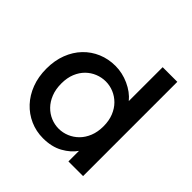

<svg xmlns="http://www.w3.org/2000/svg" viewBox="-194 -898 1066 1066"><g transform="rotate(45 339.0 -365.5)"><path d="M37 -278Q37 -342 57 -394Q77 -446 112.5 -483Q148 -520 195.5 -540Q243 -560 298 -560Q352 -560 404 -536.5Q456 -513 488 -474V-740H603V0H488V-83Q462 -45 413.5 -18Q365 9 297 9Q243 9 195.5 -12Q148 -33 112.5 -71Q77 -109 57 -161.5Q37 -214 37 -278ZM488 -276Q488 -320 474 -354.5Q460 -389 436.5 -412.5Q413 -436 383 -448.5Q353 -461 321 -461Q289 -461 259 -449Q229 -437 205.5 -414Q182 -391 168 -357Q154 -323 154 -278Q154 -233 168 -198Q182 -163 205.5 -139Q229 -115 259 -102.5Q289 -90 321 -90Q353 -90 383 -102.5Q413 -115 436.5 -138.5Q460 -162 474 -196.5Q488 -231 488 -276Z"/></g></svg>

Font: SVN-Poppins Medium
Style: Regular
Weight: 500
Designer: Ninad Kale (Devanagari), Jonny Pinhorn (Latin)
Foundry: Indian Type Foundry
Version: Version 3.002 2017; ttfautohint (v1.8.3)